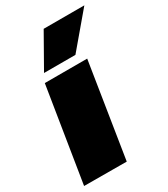

<svg xmlns="http://www.w3.org/2000/svg" viewBox="-194 -879 848 969"><g transform="rotate(-30 230.0 -395.0)"><path d="M251 0 3 -1 91 -550H338ZM113 -596 223 -790H460L296 -596Z"/></g></svg>

Font: Georama Extended Black
Style: Italic
Weight: 900
Width: 7
Italic angle: -9°
Designer: Jean-Baptiste Levee
Foundry: Production Type
Version: Version 1.000